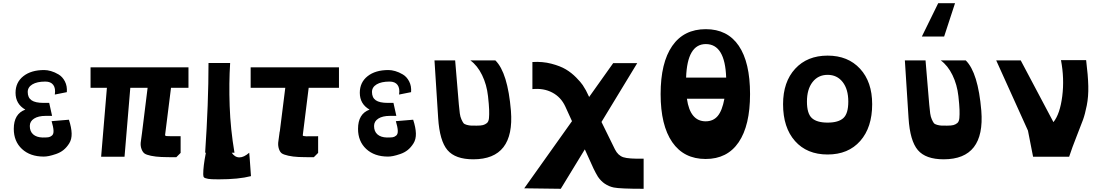

<svg xmlns="http://www.w3.org/2000/svg" viewBox="-20 -951 6864 1198"><path d="M253 26Q168 26 117 -21.5Q66 -69 66 -147Q66 -241 138 -267Q77 -302 77 -372Q77 -437 125.5 -475.5Q174 -514 256 -514Q275 -514 298 -507.5Q321 -501 345.5 -486.5Q370 -472 385 -443Q400 -414 397 -376L322 -361Q328 -400 312.5 -421Q297 -442 263 -442Q211 -442 182 -424.5Q153 -407 153 -377Q153 -342 176.5 -325.5Q200 -309 252 -309H287L305 -228H265Q219 -228 192.5 -211Q166 -194 166 -165Q166 -131 187 -112.5Q208 -94 246 -93Q270 -93 281.5 -94.5Q293 -96 304 -105Q315 -114 314 -136Q313 -158 302 -195L410 -204Q426 -155 427 -118.5Q428 -82 412 -56.5Q396 -31 376 -15Q356 1 329.5 10Q303 19 285 22.5Q267 26 253 26Z M1156 -403H1047L1010 -108Q1011 -103 1018.5 -102Q1026 -101 1053 -101Q1084 -101 1107 -101V3L1080 30Q1020 30 985.5 28.5Q951 27 922 21Q893 15 881.5 6.5Q870 -2 863 -21Q856 -40 858 -61.5Q860 -83 866 -121L901 -403H793L757 27H611L647 -403H545V-531H1156Z M1538 37Q1546 141 1546 148Q1470 168 1344 168Q1293 168 1279 165Q1258 161 1253 156Q1248 151 1248 136Q1248 86 1264 5L1265 2H1260Q1281 -306 1281 -558H1416Q1408 -433 1413 -289.5Q1418 -146 1443 2H1426Q1445 31 1474 31Q1502 31 1535 2Z M2095 -403H1906L1869 -106Q1871 -101 1890.5 -100.5Q1910 -100 1965 -101V3L1938 30Q1877 30 1842.5 28.5Q1808 27 1779 20.5Q1750 14 1738.5 6Q1727 -2 1720.5 -21.5Q1714 -41 1716 -62.5Q1718 -84 1724 -122Q1724 -124 1724.5 -127Q1725 -130 1726 -132L1760 -403H1544V-531H2095Z M2401 26Q2316 26 2265 -21.5Q2214 -69 2214 -147Q2214 -241 2286 -267Q2225 -302 2225 -372Q2225 -437 2273.5 -475.5Q2322 -514 2404 -514Q2423 -514 2446 -507.5Q2469 -501 2493.5 -486.5Q2518 -472 2533 -443Q2548 -414 2545 -376L2470 -361Q2476 -400 2460.5 -421Q2445 -442 2411 -442Q2359 -442 2330 -424.5Q2301 -407 2301 -377Q2301 -342 2324.5 -325.5Q2348 -309 2400 -309H2435L2453 -228H2413Q2367 -228 2340.5 -211Q2314 -194 2314 -165Q2314 -131 2335 -112.5Q2356 -94 2394 -93Q2418 -93 2429.5 -94.5Q2441 -96 2452 -105Q2463 -114 2462 -136Q2461 -158 2450 -195L2558 -204Q2574 -155 2575 -118.5Q2576 -82 2560 -56.5Q2544 -31 2524 -15Q2504 1 2477.5 10Q2451 19 2433 22.5Q2415 26 2401 26Z M2714 -214 2691 -574H2820L2843 -299Q2846 -265 2849 -243.5Q2852 -222 2859 -206.5Q2866 -191 2871.5 -183.5Q2877 -176 2892 -172Q2907 -168 2918 -167.5Q2929 -167 2954 -167Q2980 -167 2993.5 -170.5Q3007 -174 3018 -183Q3029 -192 3031 -214Q3033 -236 3032 -266.5Q3031 -297 3025 -351Q3017 -423 2988 -482.5Q2959 -542 2915 -574H3071Q3148 -498 3168 -260Q3192 43 2933 43Q2821 43 2772 -14.5Q2723 -72 2714 -214Z M3817 -19Q3836 19 3869 30Q3902 41 3996 39V227Q3849 227 3810 219Q3748 206 3711 152Q3698 131 3683 100L3629 -19L3479 227L3251 224L3549 -195L3507 -287Q3480 -345 3426 -373.5Q3372 -402 3302 -395V-564Q3365 -568 3420.5 -553.5Q3476 -539 3511 -518Q3546 -497 3575 -467.5Q3604 -438 3616 -420Q3628 -402 3636 -387L3656 -346L3806 -557H3956L3733 -190Z M4384 -769Q4519 -769 4589.5 -665.5Q4660 -562 4660 -364Q4660 -168 4589 -63.5Q4518 41 4383 41Q4247 41 4174.5 -64Q4102 -169 4102 -364Q4102 -560 4174.5 -664.5Q4247 -769 4384 -769ZM4384 -676Q4268 -676 4261 -467H4511Q4504 -676 4384 -676ZM4383 -194Q4430 -194 4458 -227Q4486 -260 4500 -335H4266Q4286 -194 4383 -194Z M4866 -301Q4866 -440 4941.5 -522Q5017 -604 5144 -604Q5271 -604 5346.5 -522Q5422 -440 5422 -301Q5422 -156 5347.5 -71.5Q5273 13 5144 13Q5015 13 4940.5 -71Q4866 -155 4866 -301ZM5273 -317Q5273 -394 5238 -439Q5203 -484 5144 -484Q5085 -484 5050 -439Q5015 -394 5015 -317Q5015 -242 5046 -214Q5077 -186 5144 -186Q5211 -186 5242 -214Q5273 -242 5273 -317Z M5834 -931H5939L5871 -723H5732ZM5649 -214 5626 -574H5755L5778 -299Q5781 -265 5784 -243.5Q5787 -222 5794 -206.5Q5801 -191 5806.5 -183.5Q5812 -176 5827 -172Q5842 -168 5853 -167.5Q5864 -167 5889 -167Q5915 -167 5928.5 -170.5Q5942 -174 5953 -183Q5964 -192 5966 -214Q5968 -236 5967 -266.5Q5966 -297 5960 -351Q5952 -423 5923 -482.5Q5894 -542 5850 -574H6006Q6083 -498 6103 -260Q6127 43 5868 43Q5756 43 5707 -14.5Q5658 -72 5649 -214Z M6426 27 6394 -136 6196 -574H6349L6553 -189Q6594 -240 6608 -350.5Q6622 -461 6600 -576H6757Q6769 -480 6770.5 -414Q6772 -348 6761 -293Q6750 -238 6737.5 -203.5Q6725 -169 6697.5 -100Q6670 -31 6651 27Z"/></svg>

Font: OpenDyslexic
Style: Bold
Weight: 800
Designer: Abbie Gonzalez
Version: Version 0.920;hotconv 1.0.109;makeotfexe 2.5.65596